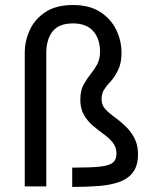

<svg xmlns="http://www.w3.org/2000/svg" viewBox="-20 -736 615 758"><path d="M265.1 2Q322 2 369.6 -1.7Q417.1 -5.4 451.8 -17.9Q486.5 -30.5 505.6 -56.5Q524.8 -82.6 524.8 -127.4Q524.8 -163.6 510.7 -190.6Q496.5 -217.7 475.7 -237.5Q455 -257.3 435.9 -270.9Q411.2 -288.5 396.1 -304.8Q381 -321 381 -343.9Q381 -366 390.1 -380.8Q399.2 -395.6 412.2 -409.5Q430.8 -428.3 445.3 -457.3Q459.8 -486.3 459.8 -526.3Q459.8 -575.4 438.7 -618.7Q417.6 -662 375.1 -689.1Q332.6 -716.2 268.4 -716.2Q202.5 -716.2 160.4 -689.1Q118.3 -661.9 98 -618.4Q77.7 -574.9 77.7 -526.3V0H162.7V-526.3Q162.7 -579.7 187.3 -611.6Q212 -643.6 268.4 -643.6Q321.2 -643.6 348 -613.1Q374.9 -582.6 374.9 -532.2Q374.9 -502.9 364 -482.6Q353.1 -462.3 338.8 -444.7Q323.5 -425.8 310.3 -402.5Q297.1 -379.2 297.1 -341.7Q297.1 -307.5 311.2 -282.8Q325.4 -258.1 345.6 -240.8Q365.9 -223.6 383.2 -211Q410 -192.3 424.9 -173.5Q439.9 -154.8 439.9 -129Q439.9 -105.2 424.7 -93.4Q409.4 -81.6 371.6 -77.9Q333.8 -74.2 265.1 -74.2Z"/></svg>

Font: Estedad-VF-FD Black
Style: Regular
Weight: 900
Designer: Amin Abedi
Version: Version 4.000